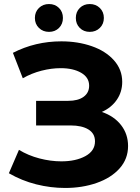

<svg xmlns="http://www.w3.org/2000/svg" viewBox="-20 -920 696 952"><path d="M615 -196Q615 -132 573 -85Q531 -38 459.5 -13Q388 12 303 12Q231 12 159.5 -6Q88 -24 24 -61L74 -177Q120 -149 175.5 -134.5Q231 -120 284 -120Q356 -120 403.5 -146Q451 -172 451 -219Q451 -258 418.5 -278Q386 -298 330 -298H159V-420H318Q367 -420 394.5 -440Q422 -460 422 -495Q422 -536 382.5 -559Q343 -582 281 -582Q235 -582 186 -569.5Q137 -557 93 -532L44 -658Q155 -715 284 -715Q366 -715 435 -691Q504 -667 545 -621Q586 -575 586 -514Q586 -464 559 -425Q532 -386 485 -365Q546 -344 580.5 -299.5Q615 -255 615 -196ZM153 -831Q153 -861 173 -880.5Q193 -900 223 -900Q253 -900 272.5 -880.5Q292 -861 292 -831Q292 -801 272.5 -781.5Q253 -762 223 -762Q193 -762 173 -781.5Q153 -801 153 -831ZM356 -831Q356 -861 375.5 -880.5Q395 -900 425 -900Q455 -900 475 -880.5Q495 -861 495 -831Q495 -801 475 -781.5Q455 -762 425 -762Q395 -762 375.5 -781.5Q356 -801 356 -831Z"/></svg>

Font: Montserrat-Bold
Style: Bold
Weight: 700
Version: Version 7.200